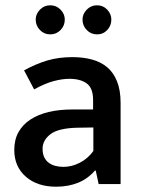

<svg xmlns="http://www.w3.org/2000/svg" viewBox="-20 -696 535 726"><path d="M71 -430Q117 -455 159.5 -467.5Q202 -480 254 -480Q294 -480 327.5 -471Q361 -462 385 -442Q409 -422 422.5 -388.5Q436 -355 436 -307V0H353L342 -51H339Q311 -19 274 -4.5Q237 10 192 10Q121 10 77.5 -28Q34 -66 34 -129Q34 -168 50 -196.5Q66 -225 95 -244Q124 -263 164 -272.5Q204 -282 252 -282H332V-318Q332 -363 308 -380.5Q284 -398 242 -398Q216 -398 183.5 -389.5Q151 -381 109 -358ZM333 -214 270 -213Q199 -211 170 -188Q141 -165 141 -134Q141 -114 147.5 -101Q154 -88 165 -80Q176 -72 190.5 -68.5Q205 -65 220 -65Q251 -65 281.5 -80.5Q312 -96 333 -125ZM115 -622Q115 -643 131 -659.5Q147 -676 170 -676Q193 -676 209 -659.5Q225 -643 225 -622Q225 -599 209 -582.5Q193 -566 170 -566Q147 -566 131 -582.5Q115 -599 115 -622ZM292 -622Q292 -643 308 -659.5Q324 -676 347 -676Q370 -676 385.5 -659.5Q401 -643 401 -622Q401 -599 385.5 -582.5Q370 -566 347 -566Q324 -566 308 -582.5Q292 -599 292 -622Z"/></svg>

Font: Mukta Malar Medium
Style: Regular
Weight: 500
Designer: Aadarsh Rajan, Girish Dalvi, Yashodeep Gholap
Foundry: Ek Type
Version: Version 2.538;PS 1.000;hotconv 16.6.51;makeotf.lib2.5.65220;